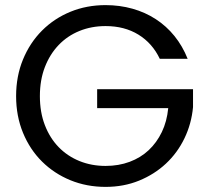

<svg xmlns="http://www.w3.org/2000/svg" viewBox="-20 -725 818 751"><path d="M393 -705Q448 -705 498 -691Q548 -677 589.5 -650Q631 -623 662.5 -584Q694 -545 714 -495H605Q576 -556 521.5 -589.5Q467 -623 393 -623Q338 -623 291 -604Q244 -585 209.5 -549Q175 -513 155.5 -462.5Q136 -412 136 -349Q136 -286 155.5 -235.5Q175 -185 209.5 -149.5Q244 -114 291 -95Q338 -76 393 -76Q444 -76 487 -92Q530 -108 561.5 -137.5Q593 -167 613 -208.5Q633 -250 638 -302H360V-376H735V-306Q729 -241 701.5 -184Q674 -127 629 -85Q584 -43 524 -18.5Q464 6 393 6Q319 6 255.5 -20Q192 -46 144.5 -93Q97 -140 70 -205.5Q43 -271 43 -349Q43 -427 70 -492.5Q97 -558 144.5 -605.5Q192 -653 255.5 -679Q319 -705 393 -705Z"/></svg>

Font: Poppins
Style: Regular
Weight: 400
Designer: Ninad Kale (Devanagari), Jonny Pinhorn (Latin)
Foundry: Indian Type Foundry
Version: Version 3.002 2017